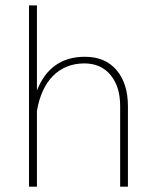

<svg xmlns="http://www.w3.org/2000/svg" viewBox="-20 -701 582 721"><path d="M118.7 -284.2C137.7 -397.9 201.7 -462.9 296.9 -462.9C338.4 -462.9 371.6 -448.2 395.5 -418.9C419.4 -389.6 431.2 -351.1 431.2 -303.2V0H460.4V-302.2C460.4 -358.4 446.3 -403.8 418 -437.5C389.2 -471.2 349.6 -487.8 298.8 -487.8C212.4 -487.8 152.3 -445.8 118.7 -361.3V-680.7H88.9V0H118.7Z"/></svg>

Font: Estedad Thin
Style: Regular
Weight: 100
Designer: Amin Abedi
Version: Version 7.3